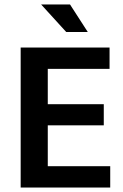

<svg xmlns="http://www.w3.org/2000/svg" viewBox="-20 -844 555 864"><path d="M73 -630H473V-534H195V-375H447V-280H195V-96H476V0H73ZM165 -824H295L375 -700H278Z"/></svg>

Font: Mukta SemiBold
Style: Regular
Weight: 600
Designer: Girish Dalvi and Yashodeep Gholap
Foundry: Ek Type
Version: Version 2.538;PS 1.002;hotconv 16.6.51;makeotf.lib2.5.65220;